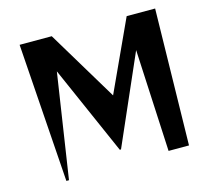

<svg xmlns="http://www.w3.org/2000/svg" viewBox="-111 -914 1172 1062"><g transform="rotate(-15 475.0 -383.0)"><path d="M87 -780H271L514 -376L700 -780H863L848 0H731L702 -585L479 -76H472L248 -585L157 14H142Z"/></g></svg>

Font: Tiejili SC
Style: Regular
Weight: 400
Designer: Buernia
Foundry: Ershou Xiaoxi Press
Version: Version 1.100